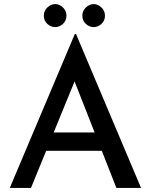

<svg xmlns="http://www.w3.org/2000/svg" viewBox="-20 -922 740 942"><path d="M28 0 347 -755H353L672 0H551L319 -591L394 -640L132 0ZM221 -272H481L517 -182H190ZM195 -845Q195 -869 212.5 -885.5Q230 -902 251 -902Q271 -902 288.5 -885.5Q306 -869 306 -845Q306 -820 288.5 -804.5Q271 -789 251 -789Q230 -789 212.5 -804.5Q195 -820 195 -845ZM384 -845Q384 -869 401.5 -885.5Q419 -902 440 -902Q460 -902 477.5 -885.5Q495 -869 495 -845Q495 -820 477.5 -804.5Q460 -789 440 -789Q419 -789 401.5 -804.5Q384 -820 384 -845Z"/></svg>

Font: Reem Kufi Fun
Style: Regular
Weight: 400
Designer: Khaled Hosny
Version: Version 1.005